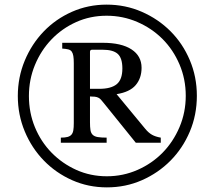

<svg xmlns="http://www.w3.org/2000/svg" viewBox="-20 -800 928 830"><path d="M831 -386Q831 -303 800.5 -231Q770 -159 717 -105.5Q664 -52 593.5 -21Q523 10 442 10Q362 10 292 -21Q222 -52 169.5 -106Q117 -160 87 -232Q57 -304 57 -385Q57 -466 87 -538Q117 -610 169 -664Q221 -718 291 -749Q361 -780 441 -780Q522 -780 593 -749Q664 -718 717 -665Q770 -612 800.5 -540Q831 -468 831 -386ZM783 -386Q783 -458 756 -521.5Q729 -585 682.5 -631.5Q636 -678 573.5 -705Q511 -732 441 -732Q370 -732 309 -704.5Q248 -677 202.5 -629.5Q157 -582 131 -519Q105 -456 105 -385Q105 -313 131 -250Q157 -187 203 -140Q249 -93 310 -65.5Q371 -38 442 -38Q512 -38 574.5 -65.5Q637 -93 683 -140Q729 -187 756 -250.5Q783 -314 783 -386ZM592 -507Q592 -462 566.5 -432Q541 -402 484 -393L608 -243Q622 -226 637 -217.5Q652 -209 675 -205V-183H567L429 -354Q422 -363 416.5 -369Q411 -375 404.5 -378Q398 -381 389.5 -382Q381 -383 369 -383V-271Q369 -251 371 -238Q373 -225 380.5 -217.5Q388 -210 402.5 -207.5Q417 -205 441 -205V-183H243V-205Q261 -205 272 -208Q283 -211 289 -218Q295 -225 297 -237Q299 -249 299 -268V-527Q299 -546 297 -558Q295 -570 290 -577Q285 -584 275 -586.5Q265 -589 249 -590V-615H424Q505 -615 548.5 -586.5Q592 -558 592 -507ZM369 -416H409Q460 -416 484.5 -436Q509 -456 509 -504Q509 -549 489 -567Q469 -585 424 -585H378Q369 -585 369 -576Z"/></svg>

Font: SVN-Libre Baskerville
Style: Regular
Weight: 400
Designer: Pablo Impallari, Rodrigo Fuenzalida
Foundry: Pablo Impallari, Rodrigo Fuenzalida
Version: Version 1.000; ttfautohint (v1.8.4)